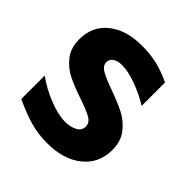

<svg xmlns="http://www.w3.org/2000/svg" viewBox="-153 -643 766 766"><g transform="rotate(45 230.0 -260.5)"><path d="M218 -100Q176 -100 123.5 -121Q71 -142 28 -173V-41Q83 -15 128.5 -2Q174 11 226 11Q318 11 373.5 -34Q429 -79 429 -154Q429 -203 403.5 -235.5Q378 -268 343.5 -285.5Q309 -303 256 -322Q208 -339 186 -352Q164 -365 164 -385Q164 -401 178 -411Q192 -421 217 -421Q252 -421 299.5 -403.5Q347 -386 387 -361V-493Q342 -514 304 -523Q266 -532 218 -532Q130 -532 76.5 -489.5Q23 -447 23 -374Q23 -324 48 -292.5Q73 -261 107 -244Q141 -227 194 -209Q242 -193 265 -180Q288 -167 288 -145Q288 -122 266 -111Q244 -100 218 -100Z"/></g></svg>

Font: Geom
Style: Bold
Weight: 700
Version: Version 1.102